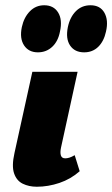

<svg xmlns="http://www.w3.org/2000/svg" viewBox="-20 -700 427 730"><path d="M120 10Q90 10 66.5 -1.5Q43 -13 33.5 -41Q24 -69 35 -118L103 -427H275L212 -139Q208 -120 211.5 -109Q215 -98 228 -98Q235 -98 243.5 -100.5Q252 -103 264 -110L283 -49Q249 -19 206 -4.5Q163 10 120 10ZM124 -501Q89 -501 71.5 -527.5Q54 -554 63 -597Q71 -634 93.5 -657Q116 -680 148 -680Q184 -680 201 -652.5Q218 -625 208 -580Q201 -543 178.5 -522Q156 -501 124 -501ZM300 -501Q264 -501 246.5 -527Q229 -553 238 -597Q246 -635 268.5 -657.5Q291 -680 324 -680Q361 -680 377 -651.5Q393 -623 383 -580Q375 -543 353.5 -522Q332 -501 300 -501Z"/></svg>

Font: Ysabeau Infant Black
Style: Italic
Weight: 900
Italic angle: -12°
Designer: Christian Thalmann (Catharsis Fonts)
Version: Version 2.001;gftools[0.9.30]; featfreeze: ss01,ss02,lnum